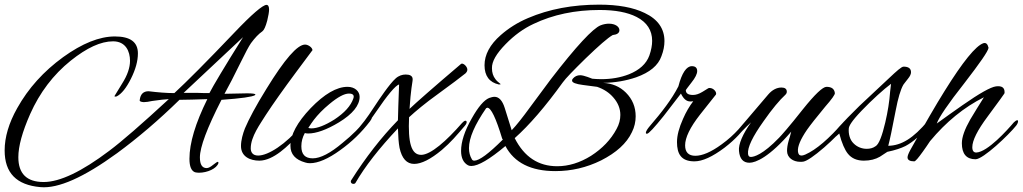

<svg xmlns="http://www.w3.org/2000/svg" viewBox="-21 -690 4405 827"><path d="M1130 -601C1135 -622 1138 -638 1138 -649C1138 -662 1134 -669 1127 -669C1111 -669 1064 -629 987 -548C868 -423 782 -337 730 -289C697 -289 660 -292 619 -297C597 -297 584 -285 581 -260C579 -254 585 -251 598 -250C608 -250 620 -252 634 -255C666 -260 690 -262 706 -263C590 -156 504 -81 449 -40C331 49 237 94 167 94C94 94 58 58 58 -13C58 -60 75 -122 109 -199C150 -291 208 -368 284 -429C353 -484 413 -512 466 -512C521 -512 539 -468 539 -428C539 -399 528 -366 505 -330L472 -276C472 -275 473 -274 475 -274C477 -274 479 -274 482 -275C503 -286 523 -311 543 -351C563 -391 573 -427 573 -460C573 -509 540 -533 474 -533C407 -533 333 -503 251 -444C167 -383 101 -310 53 -224C17 -160 -1 -99 -1 -42C-1 55 50 107 153 116C230 123 340 74 483 -30C573 -96 663 -173 752 -260C757 -260 775 -260 806 -261C837 -262 859 -263 872 -263C821 -160 795 -74 795 -6C795 27 803 46 819 52C824 53 830 54 836 54C872 54 913 36 920 12C920 9 919 7 917 7C915 7 908 11 897 20C886 29 877 34 869 34C850 34 840 19 840 -12C840 -56 871 -139 933 -260C1018 -266 1066 -273 1077 -280C1078 -281 1079 -282 1079 -283C1079 -286 1067 -288 1043 -288C983 -287 951 -286 946 -286C965 -320 988 -365 1016 -422C1036 -463 1051 -491 1060 -504C1077 -527 1093 -544 1109 -555C1116 -560 1123 -575 1130 -601ZM1026 -530C945 -401 897 -320 881 -289C867 -289 850 -289 829 -290H770Z M1325 -474C1324 -486 1306 -498 1293 -498C1260 -498 1205 -435 1127 -308C1081 -234 1051 -177 1034 -137C1025 -114 1017 -86 1017 -61C1017 -15 1057 2 1096 2C1157 2 1222 -63 1263 -108L1287 -135C1292 -141 1304 -156 1304 -160C1304 -164 1302 -166 1299 -166C1294 -166 1284 -158 1278 -150C1210 -68 1134 -20 1091 -20C1067 -20 1059 -35 1059 -51C1059 -102 1100 -156 1124 -195C1156 -244 1200 -306 1255 -380C1302 -443 1325 -474 1325 -474Z M1573 -168C1578 -175 1581 -180 1581 -185C1581 -189 1579 -191 1575 -191C1570 -191 1565 -187 1559 -179C1530 -142 1496 -108 1455 -75C1402 -30 1359 -8 1326 -8C1293 -8 1277 -25 1277 -60C1277 -80 1282 -99 1292 -117C1295 -116 1300 -115 1306 -115C1341 -115 1386 -131 1439 -163C1498 -199 1528 -236 1528 -273C1528 -297 1507 -316 1476 -316C1429 -316 1376 -285 1317 -224C1259 -163 1230 -109 1230 -62C1230 -26 1251 -2 1294 10C1300 12 1307 13 1314 13C1349 13 1393 -6 1444 -43C1493 -78 1536 -119 1573 -168ZM1501 -266C1490 -234 1463 -204 1419 -175C1379 -150 1346 -137 1320 -137C1315 -137 1310 -138 1307 -139C1315 -152 1323 -163 1331 -174C1348 -196 1370 -219 1398 -242C1434 -272 1462 -287 1482 -287C1499 -287 1506 -280 1501 -266Z M1981 -148C1988 -156 1989 -161 1989 -164C1989 -168 1987 -170 1984 -170C1979 -170 1975 -166 1969 -160C1902 -83 1834 -23 1793 -23C1750 -23 1736 -76 1741 -185C1768 -210 1811 -246 1864 -284C1923 -327 1963 -357 1984 -374C1989 -379 1992 -384 1992 -390C1992 -402 1978 -416 1969 -416C1967 -416 1965 -415 1964 -414C1845 -313 1768 -245 1743 -221C1748 -300 1756 -340 1756 -342C1760 -365 1742 -369 1726 -369C1712 -369 1696 -364 1683 -352C1657 -329 1612 -262 1591 -230C1557 -178 1541 -157 1505 -117C1488 -98 1485 -95 1485 -90C1485 -85 1487 -85 1490 -85C1494 -85 1498 -87 1503 -91C1508 -95 1555 -143 1600 -210C1646 -278 1683 -323 1698 -326C1695 -255 1694 -204 1693 -172C1621 -98 1554 -12 1492 86C1491 87 1490 89 1490 91C1490 98 1494 102 1502 102C1505 102 1508 101 1510 98C1551 27 1612 -51 1693 -137C1694 -102 1696 -74 1700 -53C1710 -7 1731 16 1763 16C1794 16 1834 -4 1882 -44C1921 -77 1946 -107 1981 -148Z M2828 -448C2837 -471 2841 -493 2841 -513C2841 -566 2813 -607 2756 -634C2707 -658 2641 -670 2560 -670C2446 -670 2344 -651 2253 -612C2208 -593 2169 -568 2136 -539C2089 -498 2066 -454 2066 -409C2066 -363 2087 -335 2128 -326C2135 -326 2137 -327 2134 -329C2125 -336 2118 -342 2113 -349C2103 -362 2098 -377 2098 -396C2097 -425 2117 -459 2157 -500C2194 -538 2234 -567 2277 -587C2361 -627 2456 -647 2562 -647C2629 -647 2682 -637 2721 -617C2766 -594 2788 -559 2788 -514C2788 -495 2784 -474 2776 -451C2763 -415 2733 -388 2688 -370C2652 -356 2612 -349 2568 -349C2554 -349 2541 -350 2530 -351C2529 -351 2495 -366 2478 -366C2465 -366 2455 -361 2447 -352C2444 -349 2443 -346 2443 -343C2443 -334 2459 -328 2490 -324C2531 -319 2551 -316 2551 -316C2580 -306 2603 -291 2621 -270C2641 -247 2651 -222 2651 -195C2651 -175 2646 -155 2635 -135C2610 -88 2573 -50 2525 -19C2477 11 2428 26 2379 26C2298 26 2237 -14 2196 -95C2259 -151 2328 -231 2403 -335C2415 -352 2448 -386 2501 -438C2558 -493 2597 -527 2618 -539C2637 -541 2647 -548 2647 -560C2647 -575 2629 -588 2602 -588C2591 -588 2579 -586 2566 -581C2533 -568 2461 -491 2351 -348L2262 -228C2230 -184 2204 -151 2183 -129L2153 -225C2143 -257 2128 -273 2109 -273C2102 -273 2095 -271 2086 -268C2064 -259 2039 -230 2011 -180C1980 -126 1965 -79 1965 -40C1965 -10 1975 11 1995 22C1999 24 2004 25 2009 25C2039 25 2088 -4 2156 -61C2194 11 2266 47 2371 47C2440 47 2505 32 2568 1C2633 -32 2678 -72 2701 -121C2712 -143 2717 -166 2717 -189C2717 -229 2703 -263 2675 -291C2649 -317 2616 -331 2577 -333C2629 -334 2675 -342 2719 -357C2778 -378 2814 -408 2828 -448ZM2145 -89C2084 -28 2043 2 2022 2C2017 2 2014 0 2012 -3C2003 -18 1999 -34 1999 -52C1999 -96 2024 -153 2073 -224C2075 -225 2077 -226 2078 -226C2094 -226 2115 -182 2142 -93Z M3192 -144C3199 -152 3201 -159 3201 -162C3201 -167 3198 -169 3194 -169C3191 -169 3187 -164 3184 -161L3160 -133C3139 -110 3116 -89 3087 -68C3042 -35 3004 -19 2974 -19C2945 -19 2930 -34 2930 -64C2930 -97 2951 -141 2994 -196L3063 -283C3067 -294 3052 -311 3036 -311C3034 -311 3032 -311 3030 -310L3004 -294C2989 -285 2976 -281 2964 -281C2943 -281 2933 -288 2933 -302C2933 -303 2941 -313 2957 -334C2974 -355 2982 -372 2982 -384C2982 -398 2974 -405 2959 -405C2936 -405 2916 -376 2901 -318C2873 -263 2829 -206 2778 -147C2773 -141 2769 -136 2766 -131C2763 -126 2761 -122 2761 -118C2761 -115 2762 -114 2766 -114C2773 -114 2797 -140 2838 -191L2912 -287C2923 -264 2936 -253 2952 -253C2956 -253 2960 -253 2965 -254C2949 -233 2934 -208 2921 -178C2904 -140 2895 -107 2895 -78C2895 -27 2913 5 2970 5C3005 5 3048 -15 3100 -54C3126 -74 3144 -91 3160 -108Z M3623 -150C3629 -157 3630 -162 3630 -165C3630 -169 3628 -171 3624 -171C3620 -171 3616 -169 3612 -164C3550 -93 3495 -45 3447 -24C3440 -21 3435 -20 3431 -20C3422 -20 3417 -26 3416 -38C3414 -59 3427 -90 3455 -131C3469 -151 3495 -184 3533 -230C3562 -263 3576 -283 3575 -289C3573 -307 3561 -316 3539 -316C3523 -316 3489 -284 3437 -219C3378 -144 3343 -105 3335 -97C3264 -23 3226 -14 3213 -14C3206 -14 3202 -18 3201 -27C3198 -55 3221 -102 3268 -168C3305 -221 3337 -259 3362 -282C3366 -286 3368 -290 3368 -295C3368 -307 3360 -313 3345 -313C3325 -313 3305 -303 3288 -283L3150 -121C3144 -113 3141 -108 3141 -104C3141 -101 3142 -99 3145 -99C3149 -99 3153 -101 3155 -103C3185 -137 3214 -163 3214 -163C3179 -114 3159 -69 3162 -40C3165 -6 3180 11 3207 11C3234 11 3293 -13 3387 -123C3384 -110 3380 -97 3376 -84C3371 -67 3369 -52 3369 -40C3369 -11 3395 7 3426 7C3431 7 3435 7 3440 6C3455 3 3485 -17 3529 -55C3571 -92 3593 -115 3623 -150Z M3987 -156C3991 -161 3996 -168 3996 -175C3996 -178 3995 -180 3990 -180C3984 -180 3979 -173 3976 -170C3913 -94 3861 -63 3805 -62C3811 -84 3822 -135 3837 -214C3847 -267 3858 -304 3870 -325C3871 -326 3877 -335 3890 -351C3899 -362 3903 -371 3903 -379C3903 -395 3892 -403 3871 -403C3862 -403 3842 -385 3807 -352L3681 -234C3602 -157 3569 -116 3569 -116C3566 -113 3564 -109 3564 -105C3564 -92 3574 -95 3594 -115C3605 -73 3618 -44 3631 -28C3647 -8 3670 2 3700 2C3727 2 3750 -4 3769 -15L3801 -36C3835 -43 3861 -52 3879 -61C3913 -79 3949 -111 3987 -156ZM3817 -329 3813 -295C3810 -253 3803 -209 3792 -162C3779 -107 3765 -68 3750 -60C3739 -52 3726 -49 3712 -49C3691 -49 3671 -57 3656 -72C3639 -88 3633 -114 3635 -137C3636 -147 3645 -166 3690 -213C3735 -260 3786 -306 3817 -329Z M4356 -149C4362 -157 4364 -163 4364 -168C4364 -171 4363 -172 4360 -172C4357 -172 4351 -168 4346 -163C4318 -130 4233 -35 4184 -33C4174 -33 4167 -39 4167 -56C4167 -85 4189 -129 4233 -188C4281 -253 4305 -286 4305 -287C4306 -289 4306 -291 4306 -293C4306 -313 4294 -321 4269 -318C4246 -315 4198 -288 4125 -237C4088 -211 4051 -185 4014 -158C4023 -184 4062 -242 4133 -332C4200 -419 4235 -469 4237 -484C4233 -501 4226 -507 4215 -504C4182 -493 4126 -424 4047 -297C4010 -238 3961 -153 3900 -44C3892 -29 3888 -19 3888 -12C3888 -1 3898 5 3917 5C3922 5 3934 -9 3954 -37C3965 -52 3975 -67 3985 -82C4054 -165 4131 -228 4217 -271C4197 -239 4177 -207 4158 -175C4134 -133 4122 -99 4122 -73C4122 -27 4142 -4 4181 -4C4214 -4 4325 -110 4356 -149Z"/></svg>

Font: AlexBrush
Style: Regular
Weight: 400
Designer: Robert E. Leuschke
Foundry: Robert E. Leuschke
Version: Version 1.001